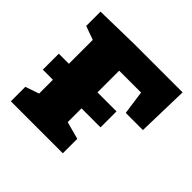

<svg xmlns="http://www.w3.org/2000/svg" viewBox="-141 -672 807 807"><g transform="rotate(45 262.0 -268.5)"><path d="M25 -533 219 -537H509L503 -307H401L386 -413H256V-284H369V-189H256V-107L334 -86V0H25V-86L86 -107V-189H26V-284H86V-426L25 -448Z"/></g></svg>

Font: Bitter Pro ExtraBold
Style: Regular
Weight: 800
Designer: Sol Matas, and Bitter project Authors
Foundry: Sol Matas
Version: Version 1.010